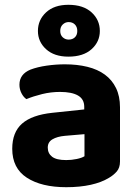

<svg xmlns="http://www.w3.org/2000/svg" viewBox="-20 -764 575 800"><path d="M256 -97Q278 -97 299.5 -101.5Q321 -106 332 -113V-205L250 -198Q218 -195 198.5 -183.5Q179 -172 179 -149Q179 -125 197 -111Q215 -97 256 -97ZM250 -496Q302 -496 344.5 -485.5Q387 -475 417 -453Q447 -431 463.5 -397Q480 -363 480 -317V-91Q480 -65 466.5 -49.5Q453 -34 434 -23Q403 -4 358 6Q313 16 256 16Q153 16 92 -23.5Q31 -63 31 -144Q31 -213 72 -249Q113 -285 198 -294L331 -308V-319Q331 -351 305 -366Q279 -381 230 -381Q192 -381 155.5 -372Q119 -363 90 -351Q78 -359 69.5 -375.5Q61 -392 61 -411Q61 -455 107 -474Q136 -485 174.5 -490.5Q213 -496 250 -496ZM138 -635Q138 -681 172 -712.5Q206 -744 265 -744Q327 -744 361.5 -712.5Q396 -681 396 -635Q396 -590 361.5 -559Q327 -528 265 -528Q206 -528 172 -559Q138 -590 138 -635ZM231 -635Q231 -618 241.5 -608.5Q252 -599 266 -599Q282 -599 292 -608.5Q302 -618 302 -635Q302 -652 292 -662Q282 -672 266 -672Q252 -672 241.5 -662Q231 -652 231 -635Z"/></svg>

Font: Baloo Tammudu 2
Style: Bold
Weight: 700
Designer: Maithili Shingre, Omkar Shende and Ek Type
Foundry: Ek Type
Version: Version 1.640;hotconv 1.0.111;makeotfexe 2.5.65597; ttfautoh